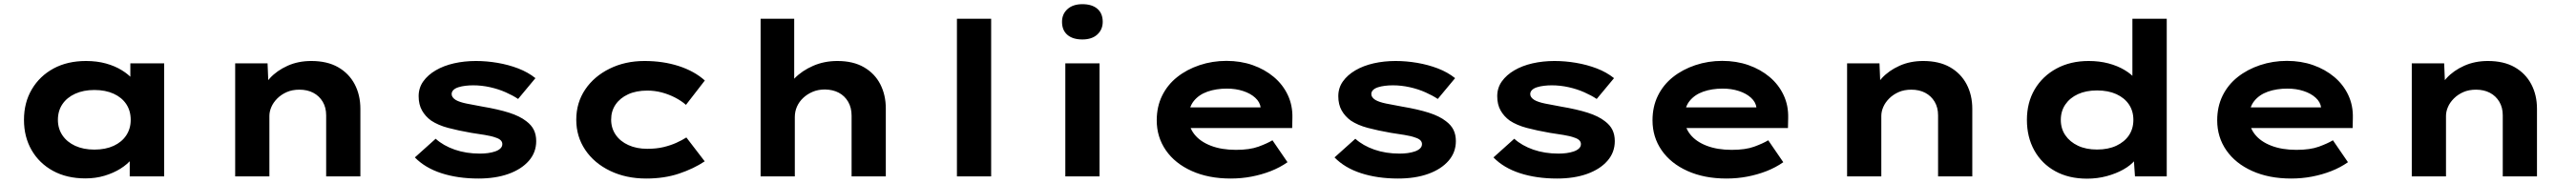

<svg xmlns="http://www.w3.org/2000/svg" viewBox="-20 -828 12076 859"><path d="M380.5 9.4Q293 9.4 228.3 -26.1Q163.7 -61.6 128 -123.6Q92.4 -185.6 92.4 -265.3Q92.4 -346.4 129.2 -408.8Q166 -471.2 231 -506.5Q295.9 -541.7 383.5 -541.7Q434.2 -541.7 476.9 -529.9Q519.5 -518 551.5 -498Q583.6 -478.1 604 -454.4Q624.3 -430.6 629.4 -408.1L591 -405.1V-530.7H749.6V0H588.1V-142.4L621.2 -133.1Q617.9 -107 597.5 -81.8Q577.1 -56.6 544.6 -36.2Q512.2 -15.9 470.3 -3.2Q428.4 9.4 380.5 9.4ZM422.3 -125.8Q474.6 -125.8 512.9 -143.5Q551.2 -161.3 572 -192.9Q592.7 -224.5 592.7 -265.3Q592.7 -307.7 572 -339.1Q551.2 -370.5 512.9 -388Q474.6 -405.6 422.3 -405.6Q371.1 -405.6 332.5 -388Q293.9 -370.5 272.6 -339.1Q251.4 -307.7 251.4 -265.3Q251.4 -224.5 272.6 -192.9Q293.9 -161.3 332.5 -143.5Q371.1 -125.8 422.3 -125.8Z M1082.4 0V-530.7H1234.2L1239.9 -393.7L1197.2 -383.6Q1212.6 -425.6 1245.4 -461.2Q1278.3 -496.9 1328.1 -519.3Q1377.9 -541.7 1439.3 -541.7Q1513.6 -541.7 1564.6 -512.7Q1615.6 -483.6 1642.5 -432.8Q1669.3 -382 1669.3 -317V0H1508.9V-286.9Q1508.9 -323.5 1492.7 -350.6Q1476.5 -377.7 1448.6 -392.4Q1420.7 -407.1 1383.6 -407.1Q1349.9 -407.1 1324.1 -395.7Q1298.3 -384.3 1279.8 -365.8Q1261.3 -347.3 1252.1 -326Q1242.8 -304.7 1242.8 -283.8V0H1163.1Q1125.7 0 1105.6 0Q1085.4 0 1082.4 0Z M2222.5 10Q2126 10 2049.1 -15Q1972.3 -40 1924.7 -89.1L2022.2 -176.7Q2058.1 -144.3 2111.6 -125.6Q2165.1 -107 2229.7 -107Q2249.1 -107 2267.3 -109.4Q2285.5 -111.9 2300.9 -117.1Q2316.3 -122.3 2325.5 -131Q2334.7 -139.6 2334.7 -151.8Q2334.7 -172.3 2303.8 -182.1Q2284.2 -189.5 2253.1 -194.5Q2221.9 -199.5 2189.4 -204.4Q2127.6 -215.2 2080.7 -227.7Q2033.8 -240.2 2001.1 -261.9Q1973.9 -281.6 1958.2 -309.5Q1942.4 -337.4 1942.4 -376.5Q1942.4 -415.6 1964 -445.9Q1985.6 -476.3 2022.6 -497.9Q2059.6 -519.6 2108.1 -530.7Q2156.7 -541.7 2211 -541.7Q2260.9 -541.7 2312.1 -533Q2363.3 -524.3 2409.3 -506.7Q2455.2 -489 2489.9 -461.2L2408.7 -363.5Q2384.8 -379.6 2350.8 -394.7Q2316.7 -409.9 2277.2 -418.7Q2237.6 -427.5 2198.2 -427.5Q2178.8 -427.5 2161.2 -425.3Q2143.7 -423.2 2128.8 -418.5Q2113.9 -413.8 2105.5 -405.6Q2097.1 -397.4 2097.1 -386.3Q2097.1 -378.3 2102.1 -371.5Q2107.1 -364.6 2116.2 -358.9Q2133.2 -348.8 2166.7 -341.9Q2200.2 -334.9 2242.4 -327.5Q2315.4 -315.2 2366.1 -299.1Q2416.9 -282.9 2447 -259.2Q2471.3 -241 2482.4 -218.3Q2493.5 -195.5 2493.5 -165.6Q2493.5 -112.6 2459 -73.1Q2424.5 -33.6 2363.9 -11.8Q2303.3 10 2222.5 10Z M3009.2 10Q2914.6 10 2840 -26Q2765.3 -62 2723.3 -124.6Q2681.3 -187.1 2681.3 -265.9Q2681.3 -345.6 2723 -407.7Q2764.7 -469.7 2837.7 -505.7Q2910.6 -541.7 3001.2 -541.7Q3088.4 -541.7 3161.6 -518Q3234.9 -494.2 3284 -450.2L3195.5 -335.8Q3174.4 -354.5 3144.9 -369.8Q3115.5 -385.1 3082.3 -394Q3049.1 -402.8 3014.5 -402.8Q2962 -402.8 2924.3 -385.3Q2886.5 -367.9 2865.7 -337.4Q2844.8 -307 2844.8 -266.4Q2844.8 -226.5 2866 -195.5Q2887.2 -164.4 2925.7 -147Q2964.1 -129.5 3013.8 -129.5Q3056.9 -129.5 3090.6 -137.6Q3124.2 -145.8 3150.2 -157.6Q3176.3 -169.4 3197.5 -182.7L3283.4 -70.7Q3231.5 -36 3162.8 -13Q3094.1 10 3009.2 10Z M3545.4 0V-740H3702.9V-393.7L3658.4 -379.6Q3669.3 -423.9 3704.4 -460.1Q3739.6 -496.3 3791.6 -519Q3843.6 -541.7 3905.3 -541.7Q3979.3 -541.7 4029.9 -512.4Q4080.6 -483 4106.5 -432.5Q4132.3 -382 4132.3 -318.7V0H3971.9V-285.2Q3971.9 -322.9 3955.7 -350.5Q3939.5 -378.1 3911.9 -392.8Q3884.3 -407.4 3847.2 -408Q3815.2 -408 3789.7 -397.2Q3764.2 -386.4 3745.1 -368.5Q3726.1 -350.6 3715.9 -327.6Q3705.8 -304.7 3705.8 -278.7V0H3626.1Q3588.7 0 3568.6 0Q3548.4 0 3545.4 0Z M4465.7 0V-740H4626.1V0Z M4973.8 0V-530.7H5134.2V0ZM5053.7 -642.8Q5008.6 -642.8 4983.5 -664.4Q4958.3 -686 4958.3 -725.6Q4958.3 -762.1 4984 -785.3Q5009.6 -808.4 5053.7 -808.4Q5098.7 -808.4 5123.9 -786.8Q5149.1 -765.2 5149.1 -725.6Q5149.1 -689.2 5123.7 -666Q5098.3 -642.8 5053.7 -642.8Z M5748.9 10Q5645 10 5566.4 -25.4Q5487.8 -60.7 5445 -122.7Q5402.3 -184.6 5402.3 -263.3Q5402.3 -327.2 5427.5 -378.7Q5452.8 -430.2 5498.1 -466.2Q5543.4 -502.2 5603.2 -522.2Q5663 -542.2 5729 -542.2Q5795.6 -542.2 5852.2 -522.3Q5908.7 -502.4 5951.2 -466.7Q5993.6 -431 6016.7 -381.9Q6039.8 -332.8 6038.2 -274L6037.2 -227H5512.9L5489.9 -323.9H5906.8L5889.6 -301.9V-322.4Q5886.3 -348.9 5864 -369.2Q5841.8 -389.5 5807.1 -400.8Q5772.5 -412.1 5731.3 -412.1Q5681.1 -412.1 5640.3 -397.9Q5599.6 -383.6 5575.7 -353.5Q5551.9 -323.4 5551.9 -275.5Q5551.9 -231.8 5578.8 -197.6Q5605.7 -163.4 5655.9 -144Q5706.1 -124.6 5773.4 -124.6Q5838.2 -124.6 5879.1 -139.6Q5920 -154.6 5944.8 -169.5L6015.3 -66.6Q5979.9 -41.7 5936.8 -24.8Q5893.7 -8 5846.5 1Q5799.3 10 5748.9 10Z M6533.5 10Q6437 10 6360.1 -15Q6283.3 -40 6235.7 -89.1L6333.2 -176.7Q6369.1 -144.3 6422.6 -125.6Q6476.1 -107 6540.7 -107Q6560.1 -107 6578.3 -109.4Q6596.5 -111.9 6611.9 -117.1Q6627.3 -122.3 6636.5 -131Q6645.7 -139.6 6645.7 -151.8Q6645.7 -172.3 6614.8 -182.1Q6595.2 -189.5 6564.1 -194.5Q6532.9 -199.5 6500.4 -204.4Q6438.6 -215.2 6391.7 -227.7Q6344.8 -240.2 6312.1 -261.9Q6284.9 -281.6 6269.2 -309.5Q6253.4 -337.4 6253.4 -376.5Q6253.4 -415.6 6275 -445.9Q6296.6 -476.3 6333.6 -497.9Q6370.6 -519.6 6419.1 -530.7Q6467.7 -541.7 6522 -541.7Q6571.9 -541.7 6623.1 -533Q6674.3 -524.3 6720.3 -506.7Q6766.2 -489 6800.9 -461.2L6719.7 -363.5Q6695.8 -379.6 6661.8 -394.7Q6627.7 -409.9 6588.2 -418.7Q6548.6 -427.5 6509.2 -427.5Q6489.8 -427.5 6472.2 -425.3Q6454.7 -423.2 6439.8 -418.5Q6424.9 -413.8 6416.5 -405.6Q6408.1 -397.4 6408.1 -386.3Q6408.1 -378.3 6413.1 -371.5Q6418.1 -364.6 6427.2 -358.9Q6444.2 -348.8 6477.7 -341.9Q6511.2 -334.9 6553.4 -327.5Q6626.4 -315.2 6677.1 -299.1Q6727.9 -282.9 6758 -259.2Q6782.3 -241 6793.4 -218.3Q6804.5 -195.5 6804.5 -165.6Q6804.5 -112.6 6770 -73.1Q6735.5 -33.6 6674.9 -11.8Q6614.3 10 6533.5 10Z M7278.5 10Q7182 10 7105.1 -15Q7028.3 -40 6980.7 -89.1L7078.2 -176.7Q7114.1 -144.3 7167.6 -125.6Q7221.1 -107 7285.7 -107Q7305.1 -107 7323.3 -109.4Q7341.5 -111.9 7356.9 -117.1Q7372.3 -122.3 7381.5 -131Q7390.7 -139.6 7390.7 -151.8Q7390.7 -172.3 7359.8 -182.1Q7340.2 -189.5 7309.1 -194.5Q7277.9 -199.5 7245.4 -204.4Q7183.6 -215.2 7136.7 -227.7Q7089.8 -240.2 7057.1 -261.9Q7029.9 -281.6 7014.2 -309.5Q6998.4 -337.4 6998.4 -376.5Q6998.4 -415.6 7020 -445.9Q7041.6 -476.3 7078.6 -497.9Q7115.6 -519.6 7164.1 -530.7Q7212.7 -541.7 7267 -541.7Q7316.9 -541.7 7368.1 -533Q7419.3 -524.3 7465.3 -506.7Q7511.2 -489 7545.9 -461.2L7464.7 -363.5Q7440.8 -379.6 7406.8 -394.7Q7372.7 -409.9 7333.2 -418.7Q7293.6 -427.5 7254.2 -427.5Q7234.8 -427.5 7217.2 -425.3Q7199.7 -423.2 7184.8 -418.5Q7169.9 -413.8 7161.5 -405.6Q7153.1 -397.4 7153.1 -386.3Q7153.1 -378.3 7158.1 -371.5Q7163.1 -364.6 7172.2 -358.9Q7189.2 -348.8 7222.7 -341.9Q7256.2 -334.9 7298.4 -327.5Q7371.4 -315.2 7422.1 -299.1Q7472.9 -282.9 7503 -259.2Q7527.3 -241 7538.4 -218.3Q7549.5 -195.5 7549.5 -165.6Q7549.5 -112.6 7515 -73.1Q7480.5 -33.6 7419.9 -11.8Q7359.3 10 7278.5 10Z M8072.9 10Q7969 10 7890.4 -25.4Q7811.8 -60.7 7769 -122.7Q7726.3 -184.6 7726.3 -263.3Q7726.3 -327.2 7751.5 -378.7Q7776.8 -430.2 7822.1 -466.2Q7867.4 -502.2 7927.2 -522.2Q7987 -542.2 8053 -542.2Q8119.6 -542.2 8176.2 -522.3Q8232.7 -502.4 8275.2 -466.7Q8317.6 -431 8340.7 -381.9Q8363.8 -332.8 8362.2 -274L8361.2 -227H7836.9L7813.9 -323.9H8230.8L8213.6 -301.9V-322.4Q8210.3 -348.9 8188 -369.2Q8165.8 -389.5 8131.1 -400.8Q8096.5 -412.1 8055.3 -412.1Q8005.1 -412.1 7964.3 -397.9Q7923.6 -383.6 7899.7 -353.5Q7875.9 -323.4 7875.9 -275.5Q7875.9 -231.8 7902.8 -197.6Q7929.7 -163.4 7979.9 -144Q8030.1 -124.6 8097.4 -124.6Q8162.2 -124.6 8203.1 -139.6Q8244 -154.6 8268.8 -169.5L8339.3 -66.6Q8303.9 -41.7 8260.8 -24.8Q8217.7 -8 8170.5 1Q8123.3 10 8072.9 10Z M8638.4 0V-530.7H8790.2L8795.9 -393.7L8753.2 -383.6Q8768.6 -425.6 8801.4 -461.2Q8834.3 -496.9 8884.1 -519.3Q8933.9 -541.7 8995.3 -541.7Q9069.6 -541.7 9120.6 -512.7Q9171.6 -483.6 9198.5 -432.8Q9225.3 -382 9225.3 -317V0H9064.9V-286.9Q9064.9 -323.5 9048.7 -350.6Q9032.5 -377.7 9004.6 -392.4Q8976.7 -407.1 8939.6 -407.1Q8905.9 -407.1 8880.1 -395.7Q8854.3 -384.3 8835.8 -365.8Q8817.3 -347.3 8808.1 -326Q8798.8 -304.7 8798.8 -283.8V0H8719.1Q8681.7 0 8661.6 0Q8641.4 0 8638.4 0Z M9763.1 10.6Q9677.5 10.6 9614.2 -24.4Q9550.8 -59.4 9516 -122Q9481.3 -184.6 9481.3 -265.3Q9481.3 -346.4 9517.8 -408.5Q9554.4 -470.6 9619.9 -506.2Q9685.4 -541.7 9770.6 -541.7Q9820.8 -541.7 9863.3 -530.5Q9905.9 -519.2 9938.9 -499.5Q9971.9 -479.8 9991.4 -455.9Q10011 -432.1 10014.5 -406.5L9975.8 -397.6V-740H10136.8V0H9987.9L9978.7 -135L10010.8 -124.8Q10007.9 -99.7 9987.6 -75.5Q9967.3 -51.4 9933.1 -32.2Q9898.9 -13 9855.3 -1.2Q9811.6 10.6 9763.1 10.6ZM9810 -126.1Q9862.3 -126.1 9900.6 -144Q9938.9 -162 9959.7 -193Q9980.4 -224.1 9980.4 -265.3Q9980.4 -306.5 9959.7 -337.6Q9938.9 -368.6 9900.6 -386.1Q9862.3 -403.5 9810 -403.5Q9758.4 -403.5 9720.6 -386.1Q9682.7 -368.6 9661.5 -337.6Q9640.2 -306.5 9640.2 -265.3Q9640.2 -224.1 9661.5 -193Q9682.7 -162 9720.6 -144Q9758.4 -126.1 9810 -126.1Z M10719.9 10Q10616 10 10537.4 -25.4Q10458.8 -60.7 10416 -122.7Q10373.3 -184.6 10373.3 -263.3Q10373.3 -327.2 10398.5 -378.7Q10423.8 -430.2 10469.1 -466.2Q10514.4 -502.2 10574.2 -522.2Q10634 -542.2 10700 -542.2Q10766.6 -542.2 10823.2 -522.3Q10879.7 -502.4 10922.2 -466.7Q10964.6 -431 10987.7 -381.9Q11010.8 -332.8 11009.2 -274L11008.2 -227H10483.9L10460.9 -323.9H10877.8L10860.6 -301.9V-322.4Q10857.3 -348.9 10835 -369.2Q10812.8 -389.5 10778.1 -400.8Q10743.5 -412.1 10702.3 -412.1Q10652.1 -412.1 10611.3 -397.9Q10570.6 -383.6 10546.7 -353.5Q10522.9 -323.4 10522.9 -275.5Q10522.9 -231.8 10549.8 -197.6Q10576.7 -163.4 10626.9 -144Q10677.1 -124.6 10744.4 -124.6Q10809.2 -124.6 10850.1 -139.6Q10891 -154.6 10915.8 -169.5L10986.3 -66.6Q10950.9 -41.7 10907.8 -24.8Q10864.7 -8 10817.5 1Q10770.3 10 10719.9 10Z M11285.4 0V-530.7H11437.2L11442.9 -393.7L11400.2 -383.6Q11415.6 -425.6 11448.4 -461.2Q11481.3 -496.9 11531.1 -519.3Q11580.9 -541.7 11642.3 -541.7Q11716.6 -541.7 11767.6 -512.7Q11818.6 -483.6 11845.5 -432.8Q11872.3 -382 11872.3 -317V0H11711.9V-286.9Q11711.9 -323.5 11695.7 -350.6Q11679.5 -377.7 11651.6 -392.4Q11623.7 -407.1 11586.6 -407.1Q11552.9 -407.1 11527.1 -395.7Q11501.3 -384.3 11482.8 -365.8Q11464.3 -347.3 11455.1 -326Q11445.8 -304.7 11445.8 -283.8V0H11366.1Q11328.7 0 11308.6 0Q11288.4 0 11285.4 0Z"/></svg>

Font: Lexend Peta
Style: Regular
Weight: 400
Designer: Bonnie Shaver-Troup, Thomas Jockin
Foundry: Lexend
Version: Version 1.007